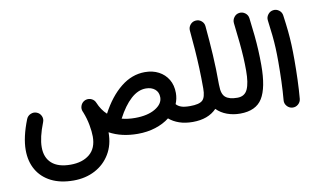

<svg xmlns="http://www.w3.org/2000/svg" viewBox="-89 -838 2188 1314"><g transform="rotate(-10 1005.0 -180.5)"><path d="M36.6 24.4Q36.6 -64.9 83.5 -183.6Q92.3 -205.1 113.8 -214.1Q135.3 -223.1 155.8 -214.8Q177.2 -206.5 186.5 -185.5Q195.8 -164.6 187 -143.1Q147.9 -43.9 147.9 24.4Q147.9 96.7 192.4 136.2Q236.8 175.8 322.8 175.8Q405.3 175.8 455.1 134.8Q504.9 93.8 504.9 12.2Q504.9 -22 496.3 -68.8Q487.8 -115.7 469.7 -161.1Q467.8 -165 466.3 -168.9Q458.5 -188 465.1 -207.3Q471.7 -226.6 488.3 -237.3Q492.7 -239.7 497.1 -241.7Q500 -243.2 503.4 -243.7Q503.4 -243.7 503.9 -243.7Q504.4 -244.1 504.9 -244.1Q524.4 -248.5 542.7 -239.5Q561 -230.5 568.8 -211.4Q590.8 -158.2 627.9 -124.5Q686 -234.9 763.7 -297.4Q841.3 -359.9 932.1 -359.9Q985.8 -359.9 1027.3 -338.1Q1068.8 -316.4 1092.8 -276.6Q1116.7 -236.8 1116.7 -182.6Q1116.7 -143.1 1101.6 -107.4Q1113.8 -92.8 1135.3 -85Q1156.7 -77.1 1196.8 -77.1H1197.3Q1220.2 -77.1 1236.3 -61Q1252.4 -44.9 1252.4 -22Q1252.4 0.5 1236.3 16.8Q1220.2 33.2 1197.3 33.2H1196.8Q1144.5 33.2 1103.5 19Q1062.5 4.9 1033.2 -20.5Q992.2 11.7 935.5 29.8Q878.9 47.9 812.5 47.9Q699.2 47.9 616.2 2.4Q616.2 3.4 616.2 4.9Q616.2 89.4 578.1 152.8Q540 216.3 474.1 251.2Q408.2 286.1 324.2 286.1Q233.9 286.1 169.4 253.7Q105 221.2 70.8 162.4Q36.6 103.5 36.6 24.4ZM918.9 -248.5Q864.7 -248.5 814.7 -203.1Q764.6 -157.7 720.7 -73.7Q761.7 -62.5 812.5 -62.5Q899.9 -62.5 953.1 -94.2Q1006.3 -126 1006.3 -171.9Q1006.3 -208 981.9 -228.3Q957.5 -248.5 918.9 -248.5Z M1142.1 -22Q1142.1 -44.9 1158.4 -61Q1174.8 -77.1 1197.3 -77.1Q1260.7 -77.1 1283.7 -98.1Q1306.6 -119.1 1306.6 -180.2Q1306.6 -254.9 1304 -321Q1301.3 -387.2 1296.6 -451.7Q1292 -516.1 1285.2 -585.9Q1283.2 -608.9 1297.9 -626.7Q1312.5 -644.5 1335 -646.5Q1357.9 -648.9 1375.7 -634.3Q1393.6 -619.6 1395.5 -596.7Q1405.3 -492.7 1411.1 -396.2Q1417 -299.8 1417 -187.5Q1417.5 -184.1 1417.5 -180.2Q1417.5 -121.6 1443.6 -99.4Q1469.7 -77.1 1525.9 -77.1H1526.4Q1549.3 -77.1 1565.4 -61Q1581.5 -44.9 1581.5 -22Q1581.5 0.5 1565.4 16.8Q1549.3 33.2 1526.4 33.2H1525.9Q1478.5 33.2 1436 17.8Q1393.6 2.4 1363.3 -28.3Q1304.2 33.2 1197.3 33.2Q1174.8 33.2 1158.4 16.8Q1142.1 0.5 1142.1 -22Z M1471.2 -22Q1471.2 -44.9 1487.5 -61Q1503.9 -77.1 1526.4 -77.1Q1577.1 -77.1 1596.9 -120.4Q1616.7 -163.6 1616.7 -249Q1616.7 -294.9 1614.3 -340.8Q1611.8 -386.7 1606.2 -444.6Q1600.6 -502.4 1590.8 -584Q1588.4 -606.4 1602.3 -625Q1616.2 -643.6 1638.7 -646.5Q1661.1 -649.4 1679.7 -635.5Q1698.2 -621.6 1701.2 -598.6Q1710 -529.8 1715.3 -475.1Q1720.7 -420.4 1723.1 -371.1Q1725.6 -321.8 1725.6 -268.6Q1725.6 -111.3 1680.9 -39.1Q1636.2 33.2 1526.4 33.2Q1503.9 33.2 1487.5 16.8Q1471.2 0.5 1471.2 -22Z M1822.8 -562Q1819.8 -584.5 1834 -603Q1848.1 -621.6 1870.6 -624.5Q1893.1 -627.4 1911.4 -613.5Q1929.7 -599.6 1932.6 -576.7Q1941.4 -513.7 1946.3 -465.1Q1951.2 -416.5 1953.1 -369.9Q1955.1 -323.2 1955.1 -265.1Q1955.1 -197.3 1952.6 -127Q1950.2 -56.6 1944.8 3.9Q1942.9 26.4 1925.3 41.5Q1907.7 56.6 1884.8 54.7Q1862.3 52.7 1847.2 35.2Q1832 17.6 1834 -4.9Q1839.4 -65.4 1841.8 -135Q1844.2 -204.6 1844.2 -270.5Q1844.2 -324.7 1842.3 -366.9Q1840.3 -409.2 1835.7 -454.3Q1831.1 -499.5 1822.8 -562Z"/></g></svg>

Font: Mikhak SemiBold
Style: Regular
Weight: 600
Designer: Amin Abedi
Version: Version 3.3